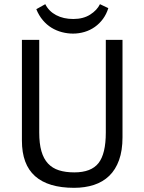

<svg xmlns="http://www.w3.org/2000/svg" viewBox="-20 -891 692 920"><path d="M487 -700H567V-233Q567 -170 550.5 -124Q534 -78 503.5 -48.5Q473 -19 430 -5Q387 9 335 9Q211 9 148 -47Q85 -103 85 -217V-700H168V-256Q168 -203 178.5 -166.5Q189 -130 210 -107.5Q231 -85 262.5 -75Q294 -65 336 -65Q417 -65 452 -109.5Q487 -154 487 -256ZM197 -871Q214 -837 249 -818.5Q284 -800 331 -800Q379 -800 412 -821Q445 -842 459 -871L499 -852Q490 -823 473.5 -800.5Q457 -778 434.5 -762Q412 -746 385 -738Q358 -730 330 -730Q303 -730 276.5 -737Q250 -744 227 -758Q204 -772 185 -794.5Q166 -817 154 -847Z"/></svg>

Font: PTSans
Style: Regular
Weight: 400
Designer: A.Korolkova, O.Umpeleva, V.Yefimov
Foundry: ParaType Ltd
Version: Version 2.003W OFL